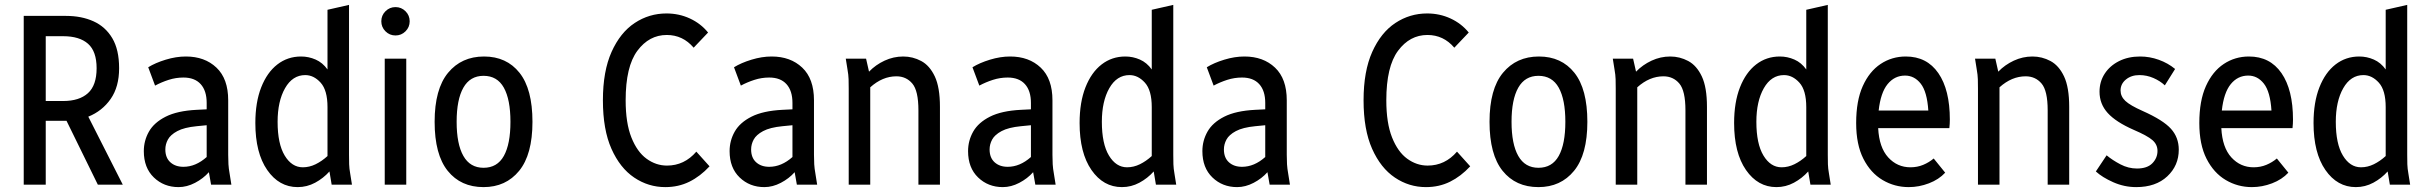

<svg xmlns="http://www.w3.org/2000/svg" viewBox="-20 -755 9935 785"><path d="M77 0V-690H250Q313 -690 362 -668Q411 -646 439 -599Q467 -552 467 -476Q467 -400 432.5 -350.5Q398 -301 341 -278L482 0H380L252 -261H167V0ZM167 -342H238Q304 -342 339.5 -374Q375 -406 375 -476Q375 -545 340 -576Q305 -607 238 -607H167Z M568 -137Q568 -180 589 -217Q610 -254 657.5 -278Q705 -302 784 -306L825 -308V-334Q825 -384 800.5 -411Q776 -438 730 -438Q699 -438 669.5 -428.5Q640 -419 614 -405L586 -480Q615 -498 657.5 -511Q700 -524 740 -524Q817 -524 865 -478.5Q913 -433 913 -345V-122Q913 -101 914 -83.5Q915 -66 919 -44L926 0H843L834 -51Q811 -25 777.5 -7.5Q744 10 710 10Q650 10 609 -29.5Q568 -69 568 -137ZM656 -144Q656 -110 676.5 -91.5Q697 -73 730 -73Q780 -73 825 -113V-243L784 -239Q733 -234 705 -219Q677 -204 666.5 -184.5Q656 -165 656 -144Z M1024 -252Q1024 -337 1048 -398Q1072 -459 1114 -491.5Q1156 -524 1211 -524Q1242 -524 1270.5 -511.5Q1299 -499 1319 -471V-715L1407 -735V-122Q1407 -101 1407.5 -83.5Q1408 -66 1412 -44L1419 0H1336L1327 -54Q1302 -26 1268.5 -8Q1235 10 1197 10Q1121 10 1072.5 -60Q1024 -130 1024 -252ZM1115 -257Q1115 -167 1144 -119Q1173 -71 1218 -71Q1245 -71 1270.5 -83.5Q1296 -96 1319 -117V-317Q1319 -386 1291 -417Q1263 -448 1228 -448Q1176 -448 1145.5 -394.5Q1115 -341 1115 -257Z M1539 -668Q1539 -692 1556 -709Q1573 -726 1597 -726Q1621 -726 1638 -709Q1655 -692 1655 -668Q1655 -644 1638 -627Q1621 -610 1597 -610Q1573 -610 1556 -627Q1539 -644 1539 -668ZM1553 0V-515H1641V0Z M1757 -257Q1757 -391 1812 -457.5Q1867 -524 1959 -524Q2051 -524 2104 -457.5Q2157 -391 2157 -257Q2157 -123 2102.5 -56.5Q2048 10 1957 10Q1864 10 1810.5 -56.5Q1757 -123 1757 -257ZM1847 -257Q1847 -166 1874.5 -117.5Q1902 -69 1957 -69Q2013 -69 2040 -117.5Q2067 -166 2067 -257Q2067 -348 2040 -396.5Q2013 -445 1957 -445Q1902 -445 1874.5 -396.5Q1847 -348 1847 -257Z M2445 -345Q2445 -464 2480.5 -543Q2516 -622 2575 -661Q2634 -700 2705 -700Q2756 -700 2800.5 -679.5Q2845 -659 2875 -622L2816 -560Q2772 -612 2706 -612Q2634 -612 2586 -547.5Q2538 -483 2538 -345Q2538 -252 2561.5 -193Q2585 -134 2623.5 -106Q2662 -78 2707 -78Q2778 -78 2827 -135L2881 -75Q2843 -34 2798.5 -12Q2754 10 2700 10Q2631 10 2573 -29Q2515 -68 2480 -146.5Q2445 -225 2445 -345Z M2963 -137Q2963 -180 2984 -217Q3005 -254 3052.5 -278Q3100 -302 3179 -306L3220 -308V-334Q3220 -384 3195.5 -411Q3171 -438 3125 -438Q3094 -438 3064.5 -428.5Q3035 -419 3009 -405L2981 -480Q3010 -498 3052.5 -511Q3095 -524 3135 -524Q3212 -524 3260 -478.5Q3308 -433 3308 -345V-122Q3308 -101 3309 -83.5Q3310 -66 3314 -44L3321 0H3238L3229 -51Q3206 -25 3172.5 -7.5Q3139 10 3105 10Q3045 10 3004 -29.5Q2963 -69 2963 -137ZM3051 -144Q3051 -110 3071.5 -91.5Q3092 -73 3125 -73Q3175 -73 3220 -113V-243L3179 -239Q3128 -234 3100 -219Q3072 -204 3061.5 -184.5Q3051 -165 3051 -144Z M3438 -515H3521L3533 -462Q3560 -490 3596.5 -507Q3633 -524 3673 -524Q3712 -524 3746.5 -505.5Q3781 -487 3802 -442.5Q3823 -398 3823 -318V0H3735V-304Q3735 -384 3710 -413.5Q3685 -443 3645 -443Q3588 -443 3538 -398V0H3450V-392Q3450 -413 3449.5 -431Q3449 -449 3445 -471Z M3938 -137Q3938 -180 3959 -217Q3980 -254 4027.5 -278Q4075 -302 4154 -306L4195 -308V-334Q4195 -384 4170.5 -411Q4146 -438 4100 -438Q4069 -438 4039.5 -428.5Q4010 -419 3984 -405L3956 -480Q3985 -498 4027.5 -511Q4070 -524 4110 -524Q4187 -524 4235 -478.5Q4283 -433 4283 -345V-122Q4283 -101 4284 -83.5Q4285 -66 4289 -44L4296 0H4213L4204 -51Q4181 -25 4147.5 -7.5Q4114 10 4080 10Q4020 10 3979 -29.5Q3938 -69 3938 -137ZM4026 -144Q4026 -110 4046.5 -91.5Q4067 -73 4100 -73Q4150 -73 4195 -113V-243L4154 -239Q4103 -234 4075 -219Q4047 -204 4036.5 -184.5Q4026 -165 4026 -144Z M4394 -252Q4394 -337 4418 -398Q4442 -459 4484 -491.5Q4526 -524 4581 -524Q4612 -524 4640.5 -511.5Q4669 -499 4689 -471V-715L4777 -735V-122Q4777 -101 4777.5 -83.5Q4778 -66 4782 -44L4789 0H4706L4697 -54Q4672 -26 4638.5 -8Q4605 10 4567 10Q4491 10 4442.5 -60Q4394 -130 4394 -252ZM4485 -257Q4485 -167 4514 -119Q4543 -71 4588 -71Q4615 -71 4640.5 -83.5Q4666 -96 4689 -117V-317Q4689 -386 4661 -417Q4633 -448 4598 -448Q4546 -448 4515.5 -394.5Q4485 -341 4485 -257Z M4896 -137Q4896 -180 4917 -217Q4938 -254 4985.5 -278Q5033 -302 5112 -306L5153 -308V-334Q5153 -384 5128.5 -411Q5104 -438 5058 -438Q5027 -438 4997.5 -428.5Q4968 -419 4942 -405L4914 -480Q4943 -498 4985.5 -511Q5028 -524 5068 -524Q5145 -524 5193 -478.5Q5241 -433 5241 -345V-122Q5241 -101 5242 -83.5Q5243 -66 5247 -44L5254 0H5171L5162 -51Q5139 -25 5105.5 -7.5Q5072 10 5038 10Q4978 10 4937 -29.5Q4896 -69 4896 -137ZM4984 -144Q4984 -110 5004.5 -91.5Q5025 -73 5058 -73Q5108 -73 5153 -113V-243L5112 -239Q5061 -234 5033 -219Q5005 -204 4994.5 -184.5Q4984 -165 4984 -144Z M5555 -345Q5555 -464 5590.5 -543Q5626 -622 5685 -661Q5744 -700 5815 -700Q5866 -700 5910.5 -679.5Q5955 -659 5985 -622L5926 -560Q5882 -612 5816 -612Q5744 -612 5696 -547.5Q5648 -483 5648 -345Q5648 -252 5671.5 -193Q5695 -134 5733.5 -106Q5772 -78 5817 -78Q5888 -78 5937 -135L5991 -75Q5953 -34 5908.5 -12Q5864 10 5810 10Q5741 10 5683 -29Q5625 -68 5590 -146.5Q5555 -225 5555 -345Z M6070 -257Q6070 -391 6125 -457.5Q6180 -524 6272 -524Q6364 -524 6417 -457.5Q6470 -391 6470 -257Q6470 -123 6415.5 -56.5Q6361 10 6270 10Q6177 10 6123.5 -56.5Q6070 -123 6070 -257ZM6160 -257Q6160 -166 6187.5 -117.5Q6215 -69 6270 -69Q6326 -69 6353 -117.5Q6380 -166 6380 -257Q6380 -348 6353 -396.5Q6326 -445 6270 -445Q6215 -445 6187.5 -396.5Q6160 -348 6160 -257Z M6574 -515H6657L6669 -462Q6696 -490 6732.5 -507Q6769 -524 6809 -524Q6848 -524 6882.5 -505.5Q6917 -487 6938 -442.5Q6959 -398 6959 -318V0H6871V-304Q6871 -384 6846 -413.5Q6821 -443 6781 -443Q6724 -443 6674 -398V0H6586V-392Q6586 -413 6585.5 -431Q6585 -449 6581 -471Z M7070 -252Q7070 -337 7094 -398Q7118 -459 7160 -491.5Q7202 -524 7257 -524Q7288 -524 7316.5 -511.5Q7345 -499 7365 -471V-715L7453 -735V-122Q7453 -101 7453.5 -83.5Q7454 -66 7458 -44L7465 0H7382L7373 -54Q7348 -26 7314.5 -8Q7281 10 7243 10Q7167 10 7118.5 -60Q7070 -130 7070 -252ZM7161 -257Q7161 -167 7190 -119Q7219 -71 7264 -71Q7291 -71 7316.5 -83.5Q7342 -96 7365 -117V-317Q7365 -386 7337 -417Q7309 -448 7274 -448Q7222 -448 7191.5 -394.5Q7161 -341 7161 -257Z M7569 -252Q7569 -343 7596 -403Q7623 -463 7669 -493.5Q7715 -524 7772 -524Q7858 -524 7905 -456Q7952 -388 7952 -266Q7952 -258 7951.5 -249Q7951 -240 7950 -231H7659Q7663 -152 7700 -111.5Q7737 -71 7791 -71Q7819 -71 7843 -81Q7867 -91 7886 -107L7933 -49Q7907 -21 7866.5 -5.5Q7826 10 7784 10Q7726 10 7677 -19Q7628 -48 7598.5 -106Q7569 -164 7569 -252ZM7769 -446Q7726 -446 7697.5 -411Q7669 -376 7661 -303H7864Q7859 -380 7833 -413Q7807 -446 7769 -446Z M8055 -515H8138L8150 -462Q8177 -490 8213.5 -507Q8250 -524 8290 -524Q8329 -524 8363.5 -505.5Q8398 -487 8419 -442.5Q8440 -398 8440 -318V0H8352V-304Q8352 -384 8327 -413.5Q8302 -443 8262 -443Q8205 -443 8155 -398V0H8067V-392Q8067 -413 8066.5 -431Q8066 -449 8062 -471Z M8549 -54 8593 -120Q8617 -100 8649.5 -83Q8682 -66 8717 -66Q8759 -66 8780 -87.5Q8801 -109 8801 -138Q8801 -164 8780.5 -182Q8760 -200 8704 -224Q8631 -256 8597.5 -293Q8564 -330 8564 -380Q8564 -421 8585 -453.5Q8606 -486 8643.5 -505Q8681 -524 8730 -524Q8769 -524 8806.5 -510.5Q8844 -497 8873 -473L8831 -406Q8812 -424 8784.5 -436Q8757 -448 8727 -448Q8694 -448 8672 -430Q8650 -412 8650 -385Q8650 -361 8669.5 -342.5Q8689 -324 8741 -301Q8824 -264 8856 -228.5Q8888 -193 8888 -143Q8888 -78 8841 -34Q8794 10 8714 10Q8665 10 8620 -10Q8575 -30 8549 -54Z M8972 -252Q8972 -343 8999 -403Q9026 -463 9072 -493.5Q9118 -524 9175 -524Q9261 -524 9308 -456Q9355 -388 9355 -266Q9355 -258 9354.5 -249Q9354 -240 9353 -231H9062Q9066 -152 9103 -111.5Q9140 -71 9194 -71Q9222 -71 9246 -81Q9270 -91 9289 -107L9336 -49Q9310 -21 9269.5 -5.5Q9229 10 9187 10Q9129 10 9080 -19Q9031 -48 9001.5 -106Q8972 -164 8972 -252ZM9172 -446Q9129 -446 9100.5 -411Q9072 -376 9064 -303H9267Q9262 -380 9236 -413Q9210 -446 9172 -446Z M9439 -252Q9439 -337 9463 -398Q9487 -459 9529 -491.5Q9571 -524 9626 -524Q9657 -524 9685.5 -511.5Q9714 -499 9734 -471V-715L9822 -735V-122Q9822 -101 9822.5 -83.5Q9823 -66 9827 -44L9834 0H9751L9742 -54Q9717 -26 9683.5 -8Q9650 10 9612 10Q9536 10 9487.5 -60Q9439 -130 9439 -252ZM9530 -257Q9530 -167 9559 -119Q9588 -71 9633 -71Q9660 -71 9685.5 -83.5Q9711 -96 9734 -117V-317Q9734 -386 9706 -417Q9678 -448 9643 -448Q9591 -448 9560.5 -394.5Q9530 -341 9530 -257Z"/></svg>

Font: Radio Canada Condensed
Style: Regular
Weight: 400
Width: 3
Designer: Charles Daoud, Etienne Aubert Bonn, Alexandre Saumier Demers, Jacques Le Bailly
Foundry: Radio-Canada
Version: Version 2.104; ttfautohint (v1.8.4.7-5d5b);gftools[0.9.28.de